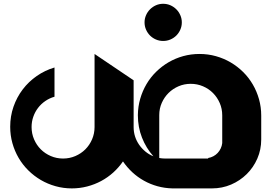

<svg xmlns="http://www.w3.org/2000/svg" viewBox="-20 -1020 1462 1039"><path d="M862.8 -999.5Q883.8 -999.5 902.1 -991.5Q920.4 -983.4 934.1 -969.7Q947.8 -956.1 955.8 -937.7Q963.9 -919.4 963.9 -898.9Q963.9 -877.9 955.8 -859.6Q947.8 -841.3 934.1 -827.6Q920.4 -814 902.1 -806.2Q883.8 -798.3 862.8 -798.3Q842.3 -798.3 824 -806.2Q805.7 -814 792 -827.6Q778.3 -841.3 770.3 -859.6Q762.2 -877.9 762.2 -898.9Q762.2 -919.4 770.3 -937.7Q778.3 -956.1 792 -969.7Q805.7 -983.4 824 -991.5Q842.3 -999.5 862.8 -999.5ZM1106.4 -162.1V-165Q1121.6 -167.5 1134.8 -174.6Q1147.9 -181.6 1158 -192.4Q1168 -203.1 1174.3 -216.6Q1180.7 -230 1182.6 -245.6V-394.5V-396Q1182.6 -431.2 1169.2 -462.2Q1155.8 -493.2 1132.8 -516.4Q1109.9 -539.6 1078.6 -553Q1047.4 -566.4 1012.2 -566.4Q977.1 -566.4 946.3 -553.2Q915.5 -540 892.3 -517.1Q869.1 -494.1 855.5 -463.4Q841.8 -432.6 841.8 -397.5V-399.4V-397.9V-397.5V-396V-165Q856.9 -162.1 873.5 -162.1H913.1H919.4ZM491.7 -728 703.1 -585.4V-334V-332.5Q703.1 -305.7 710.9 -281.2Q718.8 -256.8 733.2 -236.3Q747.6 -215.8 767.1 -199.7Q786.6 -183.6 810.1 -174.3Q770.5 -218.8 748.3 -275.4Q726.1 -332 726.1 -396V-397.9Q726.6 -443.4 738.8 -485.6Q751 -527.8 772.7 -564.7Q794.4 -601.6 825 -631.6Q855.5 -661.6 892.3 -683.1Q929.2 -704.6 971.4 -716.3Q1013.7 -728 1059.6 -728Q1105.5 -728 1148.2 -716.1Q1190.9 -704.1 1228 -682.4Q1265.1 -660.6 1295.7 -630.4Q1326.2 -600.1 1347.9 -563Q1369.6 -525.9 1381.6 -483.2Q1393.6 -440.4 1393.6 -394.5V-267.1V-265.6V-265.1Q1393.6 -210.4 1372.6 -162.1Q1351.6 -113.8 1315.2 -77.9Q1278.8 -42 1230.5 -21.2Q1182.1 -0.5 1127 -0.5H1107.9H919.4H913.1Q871.1 -1.5 832.3 -12.2Q793.5 -22.9 759.3 -42Q725.1 -61 696.3 -87.6Q667.5 -114.3 645.5 -146.5Q622.6 -113.3 592.8 -86.4Q563 -59.6 527.6 -40.5Q492.2 -21.5 451.9 -11Q411.6 -0.5 368.7 -0.5Q322.8 -0.5 280.3 -12.5Q237.8 -24.4 200.7 -46.1Q163.6 -67.9 133.1 -98.1Q102.5 -128.4 80.8 -165.5Q59.1 -202.6 47.1 -245.4Q35.2 -288.1 35.2 -334Q35.2 -391.1 53 -442.4Q70.8 -493.7 102.8 -535.9Q134.8 -578.1 178.7 -608.6Q222.7 -639.2 274.9 -654.8V-496.6Q247.6 -488.8 224.9 -473.1Q202.1 -457.5 185.8 -436Q169.4 -414.6 160.2 -388.2Q150.9 -361.8 150.9 -332.5Q150.9 -297.4 164.3 -266.1Q177.7 -234.9 200.7 -211.9Q223.6 -189 254.9 -175.5Q286.1 -162.1 321.3 -162.1Q356.4 -162.1 387.7 -175.5Q418.9 -189 441.9 -211.9Q464.8 -234.9 478.3 -266.1Q491.7 -297.4 491.7 -332.5V-334Z"/></svg>

Font: DimaBanoo
Style: Bold
Weight: 800
Designer: R.Balvardi
Foundry: R.Balvardi
Version: Version 1.0.0-alpha3